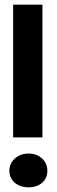

<svg xmlns="http://www.w3.org/2000/svg" viewBox="-20 -785 242 819"><path d="M36 -765H161V-199H36ZM102 14Q66 14 43 -5.5Q20 -25 20 -57Q20 -88 43.5 -109Q67 -130 102 -130Q137 -130 159.5 -109Q182 -88 182 -57Q182 -25 160 -5.5Q138 14 102 14Z"/></svg>

Font: Synthetic
Style: Bold
Weight: 700
Designer: Santiago Orozco
Foundry: Typemade
Version: Version 2.000; ttfautohint (v1.8.4.7-5d5b)